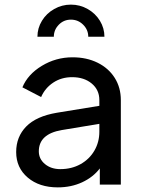

<svg xmlns="http://www.w3.org/2000/svg" viewBox="-20 -799 615 831"><path d="M50 -141Q50 -207 93.5 -251.5Q137 -296 226 -311L410 -341V-366Q410 -410 377 -437.5Q344 -465 292 -465Q246 -465 210.5 -441.5Q175 -418 158 -379L77 -421Q100 -477 161 -514Q222 -551 294 -551Q355 -551 402.5 -527.5Q450 -504 476.5 -462Q503 -420 503 -366V0H412V-70Q383 -32 335.5 -10Q288 12 230 12Q150 12 100 -30.5Q50 -73 50 -141ZM241 -67Q290 -67 328.5 -88.5Q367 -110 388.5 -147Q410 -184 410 -229V-263L247 -236Q148 -219 148 -144Q148 -111 174.5 -89Q201 -67 241 -67ZM287 -779Q326 -779 359.5 -760Q393 -741 412.5 -709Q432 -677 432 -640H362Q362 -670 340 -692Q318 -714 287 -714Q256 -714 234.5 -692Q213 -670 213 -640H142Q142 -677 161.5 -709Q181 -741 214.5 -760Q248 -779 287 -779Z"/></svg>

Font: Eudoxus Sans Medium
Style: Regular
Weight: 500
Designer: Stijn de Vries
Foundry: tokotype
Version: Version 2.005